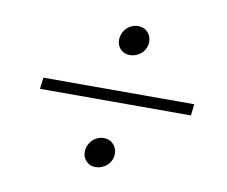

<svg xmlns="http://www.w3.org/2000/svg" viewBox="-58 -629 695 588"><g transform="rotate(10 290.0 -335.0)"><path d="M68.5 -353H537.5L533.5 -317.5H64ZM276.5 -507Q276.5 -517.5 280.5 -527Q284.5 -536.5 291.5 -543.8Q298.5 -551 307.8 -555Q317 -559 327.5 -559Q345.5 -559 357 -546.8Q368.5 -534.5 368.5 -517Q368.5 -506.5 364.2 -497.2Q360 -488 352.8 -481.2Q345.5 -474.5 336 -470.8Q326.5 -467 316.5 -467Q298.5 -467 287.5 -478.8Q276.5 -490.5 276.5 -507ZM232.5 -151Q232.5 -161.5 236.5 -171Q240.5 -180.5 247.5 -187.8Q254.5 -195 263.8 -199Q273 -203 283.5 -203Q301.5 -203 313 -190.8Q324.5 -178.5 324.5 -161Q324.5 -150.5 320.2 -141.2Q316 -132 308.8 -125.2Q301.5 -118.5 292.2 -114.8Q283 -111 272.5 -111Q255 -111 243.8 -122.8Q232.5 -134.5 232.5 -151Z"/></g></svg>

Font: Lato Light
Style: Italic
Weight: 300
Italic angle: -7°
Designer: Lukasz Dziedzic
Foundry: Lukasz Dziedzic
Version: Version 1.104; Western+Polish opensource